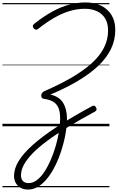

<svg xmlns="http://www.w3.org/2000/svg" viewBox="-20 -1035 965 1574"><path d="M209 519Q176 519 150 505Q124 491 109.5 465.5Q95 440 95 406Q95 347 134 283.5Q173 220 252 150Q331 80 451.5 1.5Q572 -77 735 -165Q745 -170 753 -168.5Q761 -167 767 -154Q774 -142 771 -134Q768 -126 758 -120Q634 -53 536.5 6.5Q439 66 366.5 120Q294 174 246.5 223Q199 272 175.5 316.5Q152 361 152 402Q152 433 168.5 449.5Q185 466 215 466Q250 466 283 441Q316 416 344.5 372.5Q373 329 396.5 274.5Q420 220 437 161Q454 102 463.5 45Q473 -12 473 -60Q473 -89 469.5 -113Q466 -137 457 -156Q448 -175 432.5 -189Q417 -203 393.5 -212Q370 -221 338 -225Q327 -227 322.5 -234.5Q318 -242 318 -252Q318 -262 324.5 -272Q331 -282 344 -288Q469 -342 566 -398.5Q663 -455 730 -515Q797 -575 831.5 -642Q866 -709 866 -785Q866 -844 842 -883.5Q818 -923 775 -943Q732 -963 675 -963Q613 -963 551 -944.5Q489 -926 424.5 -889Q360 -852 291 -797Q281 -790 273.5 -791.5Q266 -793 256 -803Q248 -814 249 -823Q250 -832 261 -840Q338 -901 408 -939.5Q478 -978 545.5 -996.5Q613 -1015 681 -1015Q754 -1015 808.5 -988.5Q863 -962 894 -912Q925 -862 925 -790Q925 -706 889.5 -633Q854 -560 786 -495.5Q718 -431 620 -372.5Q522 -314 396 -261V-259Q430 -251 455 -235Q480 -219 496 -194Q512 -169 520.5 -136Q529 -103 529 -62Q529 -15 521 39Q513 93 498 148.5Q483 204 462 258Q441 312 414 359Q387 406 354.5 442.5Q322 479 286 499Q250 519 209 519ZM0 490H877V500H0ZM0 -20H877V0H0ZM0 -505H877V-500H0ZM0 -1010H877V-1000H0Z"/></svg>

Font: Playwrite US Trad Guides
Style: Regular
Weight: 400
Designer: Veronika Burian, José Scaglione
Foundry: TypeTogether
Version: Version 1.003